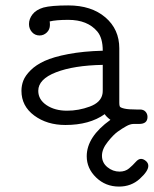

<svg xmlns="http://www.w3.org/2000/svg" viewBox="-20 -457 567 708"><path d="M59.1 -122.1Q59.1 -142.1 66.2 -160.2Q73.2 -178.2 93 -198Q112.8 -217.8 144.8 -232.4Q176.8 -247.1 231.9 -257.6Q287.1 -268.1 358.9 -270Q358.9 -316.9 338.9 -340.8Q302.7 -383.8 231.9 -383.8Q187 -383.8 163.1 -377.9Q164.1 -374 164.1 -365.2Q164.1 -348.1 152.6 -337.2Q141.1 -326.2 126 -326.2Q108.9 -326.2 97.9 -338.6Q86.9 -351.1 86.9 -368.2Q86.9 -387.2 99.9 -404.1Q112.8 -420.9 140.1 -429.2Q168.9 -437 231.9 -437Q316.9 -437 368.4 -393.1Q419.9 -349.1 419.9 -278.8V-77.1Q419.9 -68.4 421.9 -64.2Q423.8 -60.1 438.5 -56.6Q453.1 -53.2 482.9 -53.2H496.1Q509.3 -53.2 516.6 -45.2Q523.9 -37.1 523.9 -25.9Q523.9 0 493.2 0H473.1Q460 0 444.8 8.8Q430.7 16.6 414.3 28.3Q397.9 40 377 66.4Q356 92.8 356 117.2Q356 143.1 376 159.4Q396 175.8 420.9 175.8Q441.9 175.8 456.1 163.8Q470.2 151.9 480.2 140.4Q490.2 128.9 500 128.9Q508.8 128.9 517.8 136.5Q526.9 144 526.9 154.8Q526.9 173.8 495.4 202.4Q463.9 231 418.9 231Q369.1 231 334.5 197.5Q299.8 164.1 299.8 119.1Q299.8 47.4 387.2 -15.1Q371.1 -27.3 366.2 -36.1Q310.1 3.9 221.2 3.9Q153.3 3.9 106.2 -31Q59.1 -65.9 59.1 -122.1ZM121.1 -122.1Q121.1 -89.8 151.6 -69.3Q182.1 -48.8 227.1 -48.8Q270 -48.8 311 -64Q352.1 -79.1 357.9 -110.8Q358.9 -115.7 358.9 -126V-217.8Q252 -215.8 186.5 -190.4Q121.1 -165 121.1 -122.1Z"/></svg>

Font: CMU Typewriter Text
Style: Light
Weight: 200
Version: Version 0.7.0